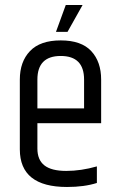

<svg xmlns="http://www.w3.org/2000/svg" viewBox="-20 -740 476 765"><path d="M59 -145V-423Q59 -494 99.5 -536.5Q140 -579 222 -579Q304 -579 343.5 -536.5Q383 -494 383 -423V-249H129V-148Q129 -103 157 -81Q185 -59 244 -59Q303 -59 366 -77V-11Q316 5 247 5Q59 5 59 -145ZM129 -308H315V-423Q315 -517 222 -517Q129 -517 129 -423ZM309 -720 249 -613H203L242 -720Z"/></svg>

Font: Khand
Style: Regular
Weight: 400
Designer: Devanagari: Sanchit Sawaria, Jyotish Sonowal; Latin: Satya Rajpurohit
Foundry: Indian Type Foundry
Version: Version 1.100;PS 1.0;hotconv 1.0.78;makeotf.lib2.5.61930; tt